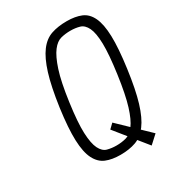

<svg xmlns="http://www.w3.org/2000/svg" viewBox="-179 -801 864 951"><g transform="rotate(-30 252.5 -325.0)"><path d="M269 -124 407 47 454 4 295 -149ZM106 -343Q91 -233 93.5 -164Q96 -95 115.5 -56.5Q135 -18 169 -4Q203 10 251 10Q301 10 339 -3.5Q377 -17 406 -55.5Q435 -94 456 -163Q477 -232 492 -343Q507 -453 505 -522Q503 -591 484.5 -630Q466 -669 432 -683Q398 -697 350 -697Q300 -697 261.5 -684Q223 -671 194 -632.5Q165 -594 143.5 -525Q122 -456 106 -343ZM161 -343Q176 -452 196 -513Q216 -574 239 -604Q262 -634 288 -640.5Q314 -647 342 -647Q371 -647 395 -640Q419 -633 433.5 -603Q448 -573 449.5 -512Q451 -451 436 -343Q421 -235 402 -174Q383 -113 360.5 -83.5Q338 -54 312 -47Q286 -40 257 -40Q229 -40 205 -46.5Q181 -53 166 -83Q151 -113 148.5 -174Q146 -235 161 -343Z"/></g></svg>

Font: Secuela ExtLt
Style: Italic
Weight: 200
Italic angle: -8°
Designer: Fernando Haro
Foundry: deFharo
Version: Version 1.704